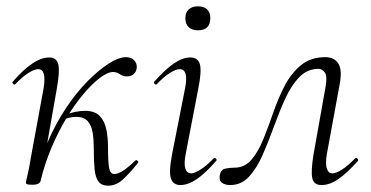

<svg xmlns="http://www.w3.org/2000/svg" viewBox="-20 -577 1174 608"><path d="M109 -6 96 -7Q106 -69 131 -127Q156 -185 188.5 -234Q221 -283 256.5 -319Q292 -355 324 -375.5Q356 -396 379 -396Q395 -396 404.5 -386.5Q414 -377 413 -363Q412 -350 403.5 -342.5Q395 -335 382 -335Q369 -335 359.5 -342Q350 -349 338 -349Q321 -349 296.5 -330.5Q272 -312 244.5 -279.5Q217 -247 191 -204Q165 -161 143.5 -110.5Q122 -60 109 -6ZM83 8Q70 8 66 6.5Q62 5 62 2Q62 -1 67.5 -24.5Q73 -48 77 -74L118 -297Q128 -358 101 -358Q89 -358 70 -346Q51 -334 29 -311Q26 -307 21.5 -311.5Q17 -316 21 -319Q54 -357 82.5 -376Q111 -395 136 -395Q159 -395 164.5 -373.5Q170 -352 160 -297L109 -6Q107 8 83 8ZM322 11Q302 11 292 -2Q282 -15 279.5 -41Q277 -67 277 -106Q277 -134 273.5 -156.5Q270 -179 258 -193Q246 -207 221 -207Q205 -207 185 -200L184 -212Q204 -220 220 -223Q236 -226 249 -226Q280 -226 295.5 -210Q311 -194 316.5 -168Q322 -142 322 -113Q322 -64 325.5 -45Q329 -26 342 -26Q354 -26 370 -36.5Q386 -47 408 -68Q412 -72 416 -67.5Q420 -63 416 -60Q391 -29 369.5 -9Q348 11 322 11Z M551 9Q529 9 521.5 -11Q514 -31 525 -89L566 -297Q578 -358 549 -358Q537 -358 518 -346Q499 -334 477 -311Q474 -307 469.5 -311.5Q465 -316 469 -319Q503 -357 530.5 -376Q558 -395 583 -395Q607 -395 613 -373.5Q619 -352 608 -297L568 -89Q562 -58 567 -43Q572 -28 585 -28Q596 -28 615 -40Q634 -52 656 -75Q660 -79 664 -74.5Q668 -70 664 -67Q631 -29 603.5 -10Q576 9 551 9ZM607 -481Q588 -481 577.5 -491Q567 -501 567 -520Q567 -537 577.5 -547Q588 -557 607 -557Q626 -557 636 -547Q646 -537 646 -520Q646 -481 607 -481Z M709 9Q693 9 683 2Q673 -5 676 -23Q680 -40 693 -43Q706 -46 722 -46Q755 -46 776.5 -71.5Q798 -97 814 -136.5Q830 -176 845.5 -221Q861 -266 881.5 -305.5Q902 -345 933 -370.5Q964 -396 1010 -396Q1038 -396 1051 -376.5Q1064 -357 1056 -312L1015 -89Q1010 -58 1015 -43Q1020 -28 1033 -28Q1044 -28 1063 -40Q1082 -52 1104 -75Q1108 -79 1112 -74.5Q1116 -70 1113 -67Q1079 -29 1051.5 -10Q1024 9 998 9Q974 9 969 -12.5Q964 -34 973 -89L1011 -302Q1017 -336 1008.5 -347.5Q1000 -359 989 -359Q953 -359 927.5 -332.5Q902 -306 883 -264Q864 -222 847 -175Q830 -128 811.5 -86Q793 -44 768.5 -17.5Q744 9 709 9Z"/></svg>

Font: Cormorant Garamond Light
Style: Italic
Weight: 300
Italic angle: -10°
Designer: Christian Thalmann (Catharsis Fonts)
Foundry: Catharsis Fonts
Version: Version 4.001